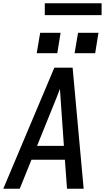

<svg xmlns="http://www.w3.org/2000/svg" viewBox="-20 -1146 640 1166"><path d="M0 0 310 -735H421L488 0H387L374 -176H171L100 0ZM368 -260 352 -490Q350 -519 348 -548Q346 -577 344 -606Q333 -577 321.5 -548Q310 -519 298 -490L205 -260ZM433 -823 454 -947H578L558 -823ZM203 -823 224 -947H348L328 -823ZM252 -1054V-1126H597V-1054Z"/></svg>

Font: Iosevka SS04 Medium Extended
Style: Italic
Weight: 500
Width: 7
Italic angle: -9°
Monospace: yes
Designer: Belleve Invis
Foundry: Belleve Invis
Version: Version 19.0.0; ttfautohint (v1.8.4)